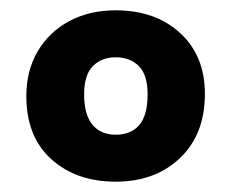

<svg xmlns="http://www.w3.org/2000/svg" viewBox="-20 -764 479 372"><path d="M204 -412Q128 -412 79.5 -455.5Q31 -499 31 -578Q31 -627 53 -664.5Q75 -702 114 -723Q153 -744 204 -744Q281 -744 329 -700Q377 -656 377 -582Q377 -504 329 -458Q281 -412 204 -412ZM204 -503Q234 -503 250 -522Q266 -541 266 -581Q266 -619 249 -636Q232 -653 204 -653Q177 -653 160 -636Q143 -619 143 -581Q143 -542 159 -522.5Q175 -503 204 -503Z"/></svg>

Font: Bitter Thin ExtraBold
Style: Regular
Weight: 800
Version: Version 3.020